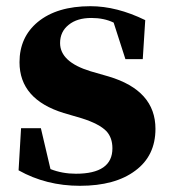

<svg xmlns="http://www.w3.org/2000/svg" viewBox="-20 -583 551 620"><path d="M331 -336Q482 -291 482 -167Q482 -80 417 -32Q352 17 238 17Q129 17 40 -33L48 -169H112L143 -37Q181 -22 225 -22Q343 -22 343 -104Q343 -138 324 -159Q301 -183 244 -201L186 -218Q43 -262 43 -382Q43 -463 102 -512Q164 -563 272 -563Q357 -563 449 -518L441 -392H385L347 -510Q316 -525 275 -525Q229 -525 202 -503Q174 -481 174 -444Q174 -383 272 -353Z"/></svg>

Font: Source Han Serif SC Heavy
Style: Regular
Weight: 900
Designer: Ryoko NISHIZUKA  (kana & ideographs); Frank Grießhammer (Latin, Greek & Cyrillic); Wenlong ZHANG  (bopomofo); Sandoll Co
Foundry: Adobe Systems Incorporated
Version: Version 1.001 October 20, 2017